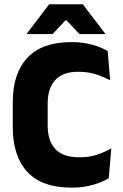

<svg xmlns="http://www.w3.org/2000/svg" viewBox="-20 -846 562 880"><path d="M308.5 14Q172 14 105.2 -58.2Q38.5 -130.5 38.5 -264.5V-378Q38.5 -509.5 105.5 -581.2Q172.5 -653 307.5 -653Q343.5 -653 374 -647.5Q404.5 -642 429.5 -632.8Q454.5 -623.5 473.5 -612L485 -478Q455.5 -493.5 420.2 -505.2Q385 -517 338.5 -517Q267 -517 232.8 -478.8Q198.5 -440.5 198.5 -371.5V-270.5Q198.5 -202 233.2 -163.5Q268 -125 344.5 -125Q389.5 -125 425 -137Q460.5 -149 490 -166L478.5 -29Q459.5 -17.5 434 -7.8Q408.5 2 377.2 8Q346 14 308.5 14ZM205.5 -826.5H359.5L462 -692V-690H344L284.5 -753H280.5L221 -690H103V-692Z"/></svg>

Font: Anek Latin
Style: Bold
Weight: 700
Designer: Yesha Goshar
Foundry: Ek Type
Version: Version 1.003